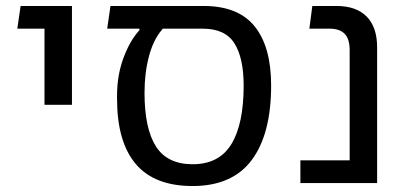

<svg xmlns="http://www.w3.org/2000/svg" viewBox="-20 -613 1357 643"><path d="M129 -262V-517H38L49 -593H221V-262Z M625 10Q497 10 434.5 -64Q372 -138 372 -282V-293Q372 -361 393.5 -419Q415 -477 447 -512V-517H339L350 -593H662Q778 -593 833 -524.5Q888 -456 888 -327Q888 -164 823 -77Q758 10 625 10ZM464 -302Q464 -183 502 -123Q540 -63 625 -63Q714 -63 755 -130.5Q796 -198 796 -326Q796 -419 765 -468Q734 -517 659 -517H525L523 -514Q494 -481 479 -425Q464 -369 464 -302Z M986 0V-76H1151V-445Q1151 -483 1134 -500Q1117 -517 1084 -517H1016L1026 -593H1107Q1173 -593 1208 -557.5Q1243 -522 1243 -454V0Z"/></svg>

Font: Go Noto Current
Style: Regular
Weight: 400
Designer: Monotype Design Team
Foundry: Monotype Imaging Inc.
Version: Version 2.007; ttfautohint (v1.8) -l 8 -r 50 -G 200 -x 14 -D